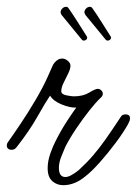

<svg xmlns="http://www.w3.org/2000/svg" viewBox="-34 -530 402 564"><path d="M152 14Q133 14 119.5 2Q106 -10 106 -36Q106 -57 114 -79.5Q122 -102 129 -115Q145 -147 163 -174.5Q181 -202 190 -214Q172 -213 147.5 -223Q123 -233 113 -249Q100 -230 76 -187.5Q52 -145 15 -98Q9 -90 1 -90Q-14 -90 -14 -103Q-14 -108 -11 -112Q4 -133 26.5 -166.5Q49 -200 70.5 -236.5Q92 -273 105 -302Q109 -311 113.5 -321Q118 -331 122 -340Q126 -347 133 -352.5Q140 -358 149 -358Q157 -358 165 -351.5Q173 -345 173 -337Q173 -328 166.5 -314.5Q160 -301 153 -287Q146 -273 146 -262Q146 -253 161 -250Q176 -247 183 -247Q210 -247 228 -258Q246 -269 253 -269Q259 -269 263.5 -264.5Q268 -260 268 -255Q268 -248 262 -243Q248 -230 229 -206Q210 -182 191 -154Q172 -126 158 -99Q154 -89 146.5 -71Q139 -53 139 -37Q139 -10 158 -10Q166 -10 176.5 -16Q187 -22 197 -30Q221 -52 239.5 -73.5Q258 -95 277 -122Q296 -149 321 -187Q325 -194 335 -194Q348 -194 348 -182Q348 -176 342 -165Q328 -140 305.5 -110Q283 -80 259.5 -53.5Q236 -27 218 -13Q186 14 152 14ZM222 -419Q222 -414 216 -411.5Q210 -409 206 -414Q195 -428 179 -447Q163 -466 147 -486Q144 -491 144 -494Q144 -500 149 -505Q154 -510 160 -510Q165 -510 168 -505Q182 -485 196 -462.5Q210 -440 221 -423Q222 -422 222 -419ZM292 -419Q292 -414 286 -411.5Q280 -409 276 -414Q265 -428 249 -447Q233 -466 217 -486Q214 -491 214 -494Q214 -500 219 -505Q224 -510 230 -510Q235 -510 238 -505Q252 -485 266 -462.5Q280 -440 291 -423Q292 -422 292 -419Z"/></svg>

Font: Ms Madi
Style: Regular
Weight: 400
Designer: Robert E. Leuschke
Foundry: Robert E. Leuschke
Version: Version 1.010; ttfautohint (v1.8.3)